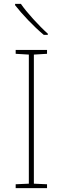

<svg xmlns="http://www.w3.org/2000/svg" viewBox="-20 -972 323 992"><path d="M88 -952H58V-945C93 -900 153 -836 206 -792H227V-798C182 -838 117 -909 88 -952ZM223 0V-20L155 -23V-690L223 -694V-714H61V-694L129 -690V-23L61 -20V0Z"/></svg>

Font: Noto Sans Canadian Aboriginal Thin
Style: Regular
Weight: 100
Designer: Monotype Design Team, Typotheque's Kevin King
Foundry: Monotype Imaging Inc.
Version: Version 2.004